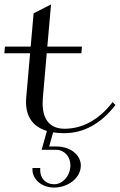

<svg xmlns="http://www.w3.org/2000/svg" viewBox="-40 -590 541 865"><path d="M170.6 -350H326.6L329.2 -380H173.2L189.9 -570L111.4 -530L98.2 -380H-17.8L-20.4 -350H95.6L78.1 -150C77.5 -143.1 77.2 -136.4 77.2 -130C77.2 -62.9 109.5 -18.8 171.3 -0.1L147.6 85H213.6C249.9 85 277.2 115.5 277.2 154.5C277.2 201.9 242.2 240 205 240C164 240 141 212.2 141 175.2C141 172.5 141.1 169.8 141.4 167H106.4C106.2 169.1 106.1 171.3 106.1 173.4C106.1 218.5 148.3 255 203.7 255C266.4 255 324.1 212 324.1 155.6C324.1 107.8 276.7 70 214.9 70H181.4L199.4 6.3C214.6 8.8 231.2 10 249.1 10C335.6 10 413.7 -31 480.2 -117L467.4 -130C405.3 -49 329.6 -10 250.9 -10C186.2 -10 152 -50.1 152 -125.2C152 -133.1 152.4 -141.4 153.1 -150Z"/></svg>

Font: Galberik
Style: Regular
Weight: 400
Designer: Gluk
Foundry: Gluk
Version: Version 0.50